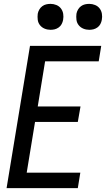

<svg xmlns="http://www.w3.org/2000/svg" viewBox="-20 -972 548 992"><path d="M14 0 135 -735H503L490 -655H213L175 -422H396L382 -342H161L118 -80H395L382 0ZM441 -818Q425 -818 410.5 -824Q396 -830 386.5 -842Q377 -854 375 -869.5Q373 -885 375 -901Q377 -912 383 -922.5Q389 -933 398.5 -940Q408 -947 419 -949.5Q430 -952 441 -952Q457 -952 471.5 -946Q486 -940 495 -928Q504 -916 506.5 -900.5Q509 -885 506 -869Q504 -858 498.5 -847.5Q493 -837 483 -830Q473 -823 462.5 -820.5Q452 -818 441 -818ZM241 -818Q225 -818 210.5 -824Q196 -830 186.5 -842Q177 -854 175 -869.5Q173 -885 175 -901Q177 -912 183 -922.5Q189 -933 198.5 -940Q208 -947 219 -949.5Q230 -952 241 -952Q257 -952 271.5 -946Q286 -940 295 -928Q304 -916 306.5 -900.5Q309 -885 306 -869Q304 -858 298.5 -847.5Q293 -837 283 -830Q273 -823 262.5 -820.5Q252 -818 241 -818Z"/></svg>

Font: Iosevka Term Curly Medium
Style: Italic
Weight: 500
Italic angle: -9°
Designer: Belleve Invis
Foundry: Belleve Invis
Version: Version 32.3.0